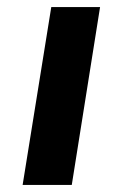

<svg xmlns="http://www.w3.org/2000/svg" viewBox="-20 -523 348 543"><path d="M44 0 125 -503H263L183 0Z"/></svg>

Font: Nunito Sans 6pt
Style: Bold Italic
Weight: 700
Italic angle: -9°
Version: Version 3.101;gftools[0.9.27]